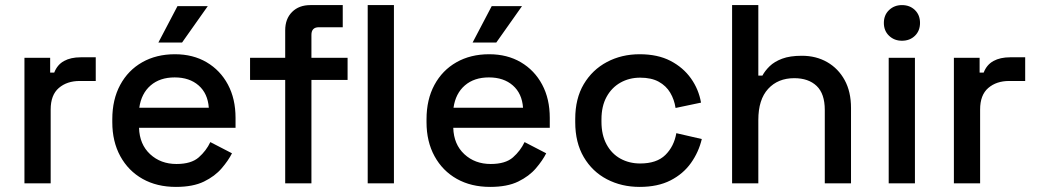

<svg xmlns="http://www.w3.org/2000/svg" viewBox="-20 -720 4077 754"><path d="M76 0V-493H177V-435H193Q205 -466 231.5 -480.5Q258 -495 297 -495H356V-402H293Q243 -402 211 -374.5Q179 -347 179 -290V0Z M671 14Q596 14 540 -17.5Q484 -49 452.5 -106.5Q421 -164 421 -240V-252Q421 -329 452 -386.5Q483 -444 538.5 -475.5Q594 -507 667 -507Q738 -507 791.5 -475.5Q845 -444 875 -388Q905 -332 905 -257V-218H526Q528 -153 569.5 -114.5Q611 -76 673 -76Q731 -76 760.5 -102Q790 -128 806 -162L891 -118Q877 -90 850.5 -59Q824 -28 781 -7Q738 14 671 14ZM527 -297H800Q796 -353 760 -384.5Q724 -416 666 -416Q608 -416 571.5 -384.5Q535 -353 527 -297ZM602 -553 677 -696H796L695 -553Z M1100 0V-406H962V-493H1100V-601Q1100 -646 1127 -673Q1154 -700 1199 -700H1326V-613H1232Q1203 -613 1203 -583V-493H1345V-406H1203V0ZM1424 0V-700H1527V0Z M1905 14Q1830 14 1774 -17.5Q1718 -49 1686.5 -106.5Q1655 -164 1655 -240V-252Q1655 -329 1686 -386.5Q1717 -444 1772.5 -475.5Q1828 -507 1901 -507Q1972 -507 2025.5 -475.5Q2079 -444 2109 -388Q2139 -332 2139 -257V-218H1760Q1762 -153 1803.5 -114.5Q1845 -76 1907 -76Q1965 -76 1994.5 -102Q2024 -128 2040 -162L2125 -118Q2111 -90 2084.5 -59Q2058 -28 2015 -7Q1972 14 1905 14ZM1761 -297H2034Q2030 -353 1994 -384.5Q1958 -416 1900 -416Q1842 -416 1805.5 -384.5Q1769 -353 1761 -297ZM1836 -553 1911 -696H2030L1929 -553Z M2492 14Q2421 14 2363.5 -16Q2306 -46 2272.5 -103Q2239 -160 2239 -240V-253Q2239 -333 2272.5 -389.5Q2306 -446 2363.5 -476.5Q2421 -507 2492 -507Q2563 -507 2613 -481Q2663 -455 2693.5 -412Q2724 -369 2733 -317L2633 -296Q2628 -329 2612 -356Q2596 -383 2567 -399Q2538 -415 2494 -415Q2451 -415 2416.5 -395.5Q2382 -376 2362 -339.5Q2342 -303 2342 -251V-242Q2342 -190 2362 -153Q2382 -116 2416.5 -97Q2451 -78 2494 -78Q2559 -78 2593 -111.5Q2627 -145 2636 -197L2736 -174Q2724 -123 2693.5 -80Q2663 -37 2613 -11.5Q2563 14 2492 14Z M2855 0V-700H2958V-423H2974Q2984 -442 3002.5 -460Q3021 -478 3051.5 -489.5Q3082 -501 3129 -501Q3185 -501 3228.5 -476Q3272 -451 3297 -405.5Q3322 -360 3322 -296V0H3219V-288Q3219 -352 3187 -382.5Q3155 -413 3099 -413Q3035 -413 2996.5 -371Q2958 -329 2958 -249V0Z M3470 0V-493H3573V0ZM3522 -560Q3492 -560 3471.5 -579.5Q3451 -599 3451 -630Q3451 -661 3471.5 -680.5Q3492 -700 3522 -700Q3553 -700 3573 -680.5Q3593 -661 3593 -630Q3593 -599 3573 -579.5Q3553 -560 3522 -560Z M3726 0V-493H3827V-435H3843Q3855 -466 3881.5 -480.5Q3908 -495 3947 -495H4006V-402H3943Q3893 -402 3861 -374.5Q3829 -347 3829 -290V0Z"/></svg>

Font: Space Grotesk Medium
Style: Regular
Weight: 500
Designer: Florian Karsten
Foundry: Florian Karsten
Version: Version 2.000